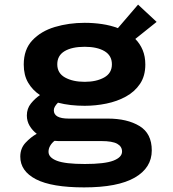

<svg xmlns="http://www.w3.org/2000/svg" viewBox="-20 -611 750 833"><path d="M347.5 -152Q317 -152 287.8 -155.2Q258.5 -158.5 231.5 -165.5Q223.5 -157.5 218.5 -149.2Q213.5 -141 213.5 -132.5Q213.5 -96.5 278 -96.5H447.5Q532 -96.5 585.2 -64.2Q638.5 -32 638.5 41.5Q638.5 117 564.8 159.5Q491 202 345 202Q204.5 202 136.2 166.8Q68 131.5 68 68.5Q68 32.5 91 8Q114 -16.5 139.5 -30.5Q120.5 -45 108.5 -65.2Q96.5 -85.5 96.5 -110Q96.5 -140 114.2 -162Q132 -184 153.5 -198.5Q121 -220 102 -252.5Q83 -285 83 -331Q83 -396.5 120.5 -436.2Q158 -476 218.2 -494Q278.5 -512 347.5 -512Q386 -512 423 -506.5Q460 -501 491.5 -489L579 -591L659.5 -516L567 -442Q587.5 -421.5 599 -393.8Q610.5 -366 610.5 -331Q610.5 -281.5 587.5 -247.2Q564.5 -213 526.2 -192Q488 -171 441.2 -161.5Q394.5 -152 347.5 -152ZM347.5 -256Q398 -256 431.8 -274.8Q465.5 -293.5 465.5 -332Q465.5 -370 433.5 -389Q401.5 -408 347.5 -408Q292 -408 260.2 -389Q228.5 -370 228.5 -332Q228.5 -293.5 262.2 -274.8Q296 -256 347.5 -256ZM190.5 47.5Q190.5 72.5 226.8 86.5Q263 100.5 348 100.5Q434 100.5 471.8 86Q509.5 71.5 509.5 46.5Q509.5 24.5 488.5 12.8Q467.5 1 419.5 1H233Q225 1 216.5 0Q205 9 197.8 21.2Q190.5 33.5 190.5 47.5Z"/></svg>

Font: League Mono SemiBold
Style: Regular
Weight: 600
Width: 6
Designer: Tyler Finck
Foundry: The League of Moveable Type / Tyler Finck
Version: Version 2.300;RELEASE